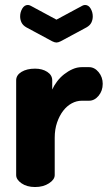

<svg xmlns="http://www.w3.org/2000/svg" viewBox="-20 -752 434 772"><path d="M309 -347Q288 -347 268.5 -336.5Q249 -326 234 -306.5Q219 -287 209.5 -259.5Q200 -232 200 -198V-48Q200 -30 177 -15Q154 0 121 0Q88 0 66.5 -15Q45 -30 45 -48V-429Q45 -450 66.5 -463Q88 -476 121 -476Q150 -476 170 -463Q190 -450 190 -429V-392Q197 -408 209.5 -424.5Q222 -441 238 -453.5Q254 -466 272 -474Q290 -482 309 -482H338Q360 -482 376.5 -462Q393 -442 393 -415Q393 -387 376.5 -367Q360 -347 338 -347ZM207 -673 311 -729Q317 -732 322 -732Q336 -732 344.5 -717.5Q353 -703 353 -686Q353 -673 347.5 -661.5Q342 -650 328 -642L224 -586Q214 -581 207 -581Q200 -581 190 -586L86 -642Q72 -650 66.5 -661.5Q61 -673 61 -686Q61 -703 69.5 -717.5Q78 -732 92 -732Q97 -732 103 -729Z"/></svg>

Font: AkaAcidDosis
Style: ExtraBold
Weight: 800
Designer: Edgar Tolentino, Pablo Impallari, Igino Marini, Aka-Acid
Foundry: Edgar Tolentino, Pablo Impallari, Igino Marini, Aka-Acid
Version: Version 1.007